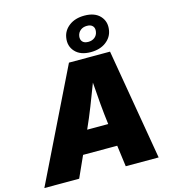

<svg xmlns="http://www.w3.org/2000/svg" viewBox="-162 -1103 1095 1217"><g transform="rotate(-15 386.0 -495.0)"><path d="M-22.9 0 333.5 -727.5H603L727.1 0H511.2L492.7 -139.6H268.6L205.6 0ZM335 -287.1H473.1Q464.4 -354 458.3 -424.3Q452.1 -494.6 447.3 -565.9Q420.4 -494.6 392.8 -424.3Q365.2 -354 335 -287.1ZM485.4 -755.9Q417.5 -755.9 383.1 -793.5Q348.6 -831.1 357.9 -885.7Q365.2 -931.2 404.5 -960.7Q443.8 -990.2 504.4 -990.2Q572.3 -990.2 606.7 -952.9Q641.1 -915.5 631.8 -860.4Q624.5 -814.9 585.2 -785.4Q545.9 -755.9 485.4 -755.9ZM486.3 -822.8Q511.7 -822.8 528.8 -836.4Q545.9 -850.1 549.3 -873Q553.2 -896 541 -909.7Q528.8 -923.3 503.4 -923.3Q478 -923.3 460.9 -909.7Q443.8 -896 439.9 -873Q436.5 -850.1 448.7 -836.4Q460.9 -822.8 486.3 -822.8Z"/></g></svg>

Font: Inter Black
Style: Italic
Weight: 900
Italic angle: -9.39999°
Designer: Rasmus Andersson
Foundry: rsms
Version: Version 4.000;git-a52131595